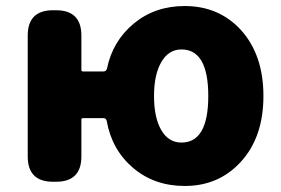

<svg xmlns="http://www.w3.org/2000/svg" viewBox="-20 -603 933 637"><path d="M593 14Q492 14 421.5 -46Q351 -106 334 -202Q332 -211 323 -211H255Q250 -211 250 -206V-84Q250 0 166 0H156Q72 0 72 -84V-485Q72 -569 156 -569H166Q250 -569 250 -485V-371Q250 -366 255 -366H323Q333 -366 335 -376Q354 -467 424 -525Q494 -583 593 -583Q705 -583 778 -505Q854 -422 854 -284.5Q854 -147 778 -65Q705 14 593 14ZM582 -130Q671 -130 671 -284.5Q671 -439 582 -439Q540 -439 515.5 -397.5Q491 -356 491 -284.5Q491 -213 515 -171.5Q539 -130 582 -130Z"/></svg>

Font: Resource Han Rounded TW Heavy
Style: Regular
Weight: 900
Designer: Cyano Hao (round all glyphs); Ryoko NISHIZUKA 西塚涼子 (kana, bopomofo & ideographs); Paul D. Hunt (Latin, Greek & Cyrillic)
Foundry: Cyano Hao
Version: 0.990